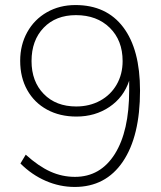

<svg xmlns="http://www.w3.org/2000/svg" viewBox="-20 -733 640 761"><path d="M535 -374Q535 -193 467 -92.5Q399 8 276 8Q217 8 161.5 -16Q106 -40 61 -85L82 -120Q133 -74 179.5 -53Q226 -32 277 -32Q378 -32 435 -122.5Q492 -213 492 -375V-413Q470 -347 413.5 -309Q357 -271 283 -271Q217 -271 166.5 -298.5Q116 -326 88 -376Q60 -426 60 -492Q60 -555 88 -605.5Q116 -656 166 -684.5Q216 -713 279 -713Q402 -713 468.5 -625Q535 -537 535 -374ZM466 -491Q466 -573 415 -623Q364 -673 281 -673Q201 -673 153 -623Q105 -573 105 -491Q105 -410 153.5 -360.5Q202 -311 282 -311Q335 -311 377 -334Q419 -357 442.5 -398Q466 -439 466 -491Z"/></svg>

Font: wassup Sans
Style: Light
Weight: 200
Version: Version 2.001